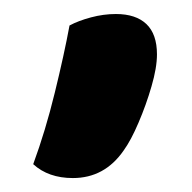

<svg xmlns="http://www.w3.org/2000/svg" viewBox="-20 -180 274 274"><path d="M84 74.1Q49.1 74.1 27.4 54.3Q45 6.4 58.2 -47.8Q71.5 -102 79.2 -143.6Q91.8 -150.4 109.8 -155.2Q127.8 -160 145.4 -160Q173.8 -160 188.9 -145.7Q204 -131.3 204 -102.4Q204 -83.4 196.2 -56.7Q188.5 -30.1 177.7 -5Q167 20.2 156.5 34.7Q129.3 74.1 84 74.1Z"/></svg>

Font: Baloo Bhaijaan 2
Style: Regular
Weight: 400
Designer: Sanskriti Dholi, Noopur Datye and Ek Type
Foundry: Ek Type
Version: Version 1.701